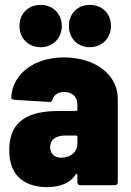

<svg xmlns="http://www.w3.org/2000/svg" viewBox="-20 -761 538 789"><path d="M147 -567C197 -567 234 -604 234 -654C234 -705 197 -741 147 -741C96 -741 60 -705 60 -654C60 -604 96 -567 147 -567ZM349 -567C399 -567 436 -604 436 -654C436 -705 400 -741 349 -741C299 -741 263 -705 263 -654C263 -604 299 -567 349 -567ZM243 -525C121 -525 33 -459 26 -362C26 -355 30 -352 38 -351L183 -342C191 -341 193 -345 196 -352C201 -371 220 -383 244 -383C277 -383 298 -363 298 -332V-310C298 -307 296 -305 293 -305H224C96 -305 18 -265 18 -144C18 -25 96 8 176 8C231 7 269 -10 292 -45C295 -49 298 -47 298 -43V-12C298 -5 303 0 310 0H452C459 0 464 -5 464 -12V-355C464 -454 372 -525 243 -525ZM232 -113C204 -113 186 -129 186 -156C186 -187 209 -204 248 -204H293C296 -204 298 -202 298 -199V-169C298 -134 266 -113 232 -113Z"/></svg>

Font: Barlow Semi Condensed ExtraBold
Style: Regular
Weight: 800
Width: 4
Designer: Jeremy Tribby
Foundry: Tribby Type
Version: Version 1.422;hotconv 1.0.109;makeotfexe 2.5.65596